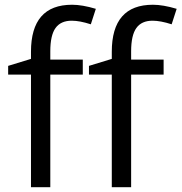

<svg xmlns="http://www.w3.org/2000/svg" viewBox="-20 -785 761 805"><path d="M666 -472.2H529.8V0H448.7V-472.2H353V-508.8L448.7 -538.1V-567.9Q448.7 -765.1 621.1 -765.1Q663.6 -765.1 720.7 -748L699.7 -683.1Q652.8 -698.2 619.6 -698.2Q573.7 -698.2 551.8 -667.7Q529.8 -637.2 529.8 -569.8V-535.2H666ZM327.1 -472.2H190.9V0H109.9V-472.2H14.2V-508.8L109.9 -538.1V-567.9Q109.9 -765.1 282.2 -765.1Q324.7 -765.1 381.8 -748L360.8 -683.1Q314 -698.2 280.8 -698.2Q234.9 -698.2 212.9 -667.7Q190.9 -637.2 190.9 -569.8V-535.2H327.1Z"/></svg>

Font: f0_58959 
Style: Regular
Weight: 400
Foundry: Ascender Corporation
Version: Version 1.10